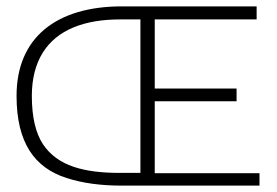

<svg xmlns="http://www.w3.org/2000/svg" viewBox="-20 -583 871 603"><path d="M795 0V-39H466V-265H723V-305H466V-522H786V-563H363C157 -563 32 -465 32 -282C32 -134 89 -56 189 -24C238 -8 296 0 363 0ZM357 -40C245 -40 161 -61 115 -130C92 -165 80 -215 80 -282C80 -391 128 -463 211 -497C252 -514 301 -522 357 -522H421V-40Z"/></svg>

Font: OSH Darker Grotesque
Style: Regular
Weight: 400
Designer: Gabriel Lam
Foundry: TypeRant
Version: Version 1.000;Glyphs 3.1.1 (3148)